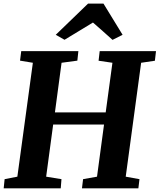

<svg xmlns="http://www.w3.org/2000/svg" viewBox="-22 -1020 865 1040"><path d="M-2 0 3 -49.5 72 -63 156 -680 86.5 -691.5 93 -743H402.5L397 -691.5L311.5 -680L275.5 -411H550.5L587 -680L512 -691L518 -743H823L817 -691L742.5 -680L659 -63L733.5 -49.5L727.5 0H422L428 -49.5L503.5 -63L541.5 -345.5H266L228 -63L311 -49.5L307 0ZM280 -831.5 455 -1000.5H538.5L642 -831.5L587.5 -804Q561.5 -827.5 534.8 -851.2Q508 -875 481.5 -898Q443 -875 404.5 -851.2Q366 -827.5 327.5 -804.5Z"/></svg>

Font: Merriweather ExtraBold
Style: Italic
Weight: 800
Italic angle: -7.8°
Version: Version 2.101